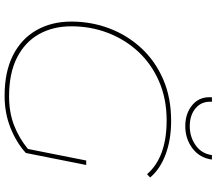

<svg xmlns="http://www.w3.org/2000/svg" viewBox="-72 -844 919 814"><g transform="rotate(90 387.0 -436.5)"><path d="M386 3Q284 3 214 -32.5Q144 -68 107.5 -132Q71 -196 71 -280Q71 -364 99.5 -440Q128 -516 182.5 -575.5Q237 -635 315 -669Q393 -703 492 -703Q572 -703 634.5 -679.5Q697 -656 732 -614L718 -601Q646 -684 490 -684Q399 -684 325 -652Q251 -620 199 -564Q147 -508 119 -435Q91 -362 91 -280Q91 -202 124.5 -142.5Q158 -83 224 -49.5Q290 -16 388 -16Q456 -16 510.5 -37Q565 -58 611 -96L660 -343H679L628 -87Q584 -47 521.5 -22Q459 3 386 3ZM514 -763Q460 -763 424 -793.5Q388 -824 392 -876H411Q408 -833 437.5 -807.5Q467 -782 515 -782Q560 -782 595.5 -807Q631 -832 637 -876H656Q649 -824 608.5 -793.5Q568 -763 514 -763Z"/></g></svg>

Font: Montserrat Thin
Style: Italic
Weight: 100
Italic angle: -11.3°
Designer: Julieta Ulanovsky
Foundry: Julieta Ulanovsky
Version: Version 9.000; ttfautohint (v1.8.4.7-5d5b)